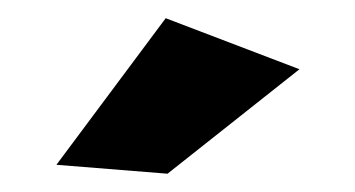

<svg xmlns="http://www.w3.org/2000/svg" viewBox="-20 -790 390 211"><path d="M42 -599.1ZM162.1 -770 309.1 -713.9 164.1 -599.1 42 -608.9Z"/></svg>

Font: Argentum Sans
Style: Bold
Weight: 700
Designer: Julieta Ulanovsky (Modified by Cristiano Sobral)
Foundry: Julieta Ulanovsky
Version: Version 1.000; ttfautohint (v1.5.65-e2d9)